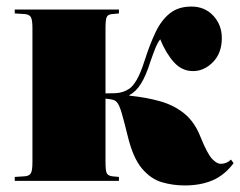

<svg xmlns="http://www.w3.org/2000/svg" viewBox="-20 -552 733 586"><path d="M544 14Q507 14 473.5 4Q440 -6 413 -38Q386 -70 370 -136Q360 -177 352 -205Q344 -233 336 -241Q331 -246 322.5 -248Q314 -250 302 -251V-58Q302 -32 305.5 -24Q309 -16 322 -14L343 -12V0H25V-12L56 -14Q69 -15 74 -23Q79 -31 79 -57V-466Q79 -492 74 -500Q69 -508 56 -509L25 -511V-523H343V-511L322 -509Q309 -508 305.5 -499.5Q302 -491 302 -465V-267Q316 -267 330 -267.5Q344 -268 356 -272Q365 -275 375 -281.5Q385 -288 397 -308Q409 -328 422 -369Q437 -416 454.5 -453Q472 -490 498 -511Q524 -532 564 -532Q605 -532 631 -504Q657 -476 657 -436Q657 -390 630 -362.5Q603 -335 569 -335Q535 -335 510.5 -362.5Q486 -390 469 -432Q461 -422 454 -404.5Q447 -387 439 -364Q426 -322 410.5 -297Q395 -272 375 -262V-260Q426 -255 468.5 -243Q511 -231 542.5 -205.5Q574 -180 592 -134Q613 -82 627.5 -67Q642 -52 653 -52Q672 -52 685 -65L693 -54Q665 -17 628.5 -1.5Q592 14 544 14Z"/></svg>

Font: Literata 72pt Black
Style: Regular
Weight: 900
Designer: Latin by Veronika Burian and Jose Scaglione. Greek by Irene Vlachou. Cyrillic by Vera Evstafieva.
Foundry: TypeTogether
Version: Version 3.002